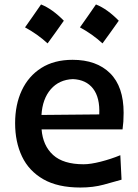

<svg xmlns="http://www.w3.org/2000/svg" viewBox="-20 -817 610 850"><path d="M335.9 13.2Q235.8 13.2 171.9 -23.4Q107.9 -60.1 77.4 -124.3Q46.9 -188.5 46.9 -271.5Q46.9 -353.5 76.4 -416.7Q106 -480 162.8 -516.1Q219.7 -552.2 301.3 -552.2Q407.2 -552.2 467.3 -492.9Q527.3 -433.6 527.3 -317.4Q527.3 -295.9 526.1 -278.6Q524.9 -261.2 522.5 -244.1H164.1Q169.9 -171.9 215.1 -130.9Q260.3 -89.8 350.1 -89.8Q380.9 -89.8 426 -101.3Q471.2 -112.8 512.7 -129.9L518.1 -21.5Q485.4 -12.2 439 0.5Q392.6 13.2 335.9 13.2ZM419.4 -310.5Q422.9 -384.8 392.1 -424.6Q361.3 -464.4 302.7 -466.8Q241.7 -464.4 204.8 -421.9Q168 -379.4 163.6 -308.1ZM404.8 -797.3Q430.6 -787.1 455.9 -768.8Q481.1 -750.6 505.8 -725.3Q488.6 -700.6 470.6 -675.7Q452.6 -650.7 433.8 -624.9Q388.7 -666.3 333.9 -695.8Q352.2 -721.6 369.7 -746.6Q387.1 -771.5 404.8 -797.3ZM161.7 -797.3Q187.4 -787.1 212.7 -768.8Q237.9 -750.6 262.6 -725.3Q245.5 -700.6 227.5 -675.7Q209.5 -650.7 190.7 -624.9Q145.6 -666.3 90.8 -695.8Q109 -721.6 126.5 -746.6Q143.9 -771.5 161.7 -797.3Z"/></svg>

Font: Pinar-DS1-FD SemiBold
Style: Regular
Weight: 600
Designer: Amin Abedi
Version: Version 3.000